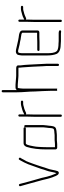

<svg xmlns="http://www.w3.org/2000/svg" viewBox="754 -1485 765 2313"><g transform="rotate(-90 1136.5 -328.5)"><path d="M50 -467C61 -425 69 -400 81 -357C95 -304 110 -254 123 -204C129 -186 133 -156 139 -138L147 -110C151 -94 161 -68 167 -55L173 -39C180 -25 188 -9 202 -4C216 2 227 -8 231 -16C245 -52 248 -105 263 -140C273 -163 276 -182 285 -208C297 -241 306 -276 318 -306C333 -342 344 -388 366 -419C373 -432 375 -438 384 -453L392 -465C401 -479 377 -494 369 -479L361 -466C343 -435 329 -406 314 -371C297 -320 278 -270 259 -217C251 -192 248 -173 238 -151C224 -117 220 -67 208 -32C204 -36 200 -43 198 -48C192 -69 178 -92 173 -117C167 -138 161 -154 157 -178C152 -205 148 -215 141 -240C119 -315 96 -397 77 -473C71 -490 47 -484 50 -467Z M746 -427H566C544 -427 530 -408 523 -389C502 -322 493 -242 493 -154V-43C493 -32 502 -23 512 -22H557C564 -22 573 -23 582 -24L606 -26H663C668 -26 674 -26 681 -27L697 -29C703 -30 708 -30 712 -30C721 -30 737 -35 745 -37C774 -47 776 -88 779 -124L782 -146C784 -164 785 -167 786 -187V-405C786 -413 781 -419 773 -419C765 -419 759 -413 759 -405V-188C758 -169 757 -166 755 -149L752 -127C750 -109 751 -81 742 -68C738 -61 721 -57 711 -57C706 -57 701 -57 695 -56L677 -54C672 -53 668 -53 663 -53H605C591 -52 572 -49 557 -49H520V-154C520 -186 522 -222 524 -252C526 -288 534 -321 540 -351C544 -364 550 -400 566 -400H746C754 -400 760 -406 760 -414C760 -422 754 -427 746 -427Z M888 -476V-374C888 -350 886 -320 886 -294V21C886 29 892 34 900 34C908 34 913 29 913 21V-294C913 -320 915 -352 915 -374V-401C920 -395 925 -394 932 -397C954 -407 980 -419 1006 -424C1017 -427 1030 -432 1041 -432H1068C1075 -432 1081 -439 1081 -446C1081 -453 1075 -459 1068 -459H1040C1034 -458 1027 -457 1020 -456C989 -447 954 -441 929 -425C924 -423 918 -421 915 -417V-476C915 -484 910 -490 902 -490C894 -490 888 -484 888 -476Z M1181 -677V-506C1181 -434 1191 -360 1191 -289C1193 -225 1199 -164 1199 -101V-22L1212 -24C1216 -23 1220 -22 1224 -22H1226V-438C1226 -457 1230 -481 1233 -496C1236 -497 1238 -497 1241 -497H1274C1304 -497 1332 -490 1362 -490C1368 -490 1374 -490 1379 -489H1465C1468 -489 1473 -489 1478 -488V-478C1478 -473 1478 -468 1479 -463C1479 -458 1480 -452 1481 -444C1487 -364 1492 -281 1495 -197C1496 -168 1500 -142 1498 -114V-14C1498 -6 1503 0 1511 0C1519 0 1525 -6 1525 -14V-114C1526 -125 1526 -138 1525 -152C1523 -183 1521 -218 1520 -251C1515 -323 1515 -399 1505 -466V-492C1505 -513 1485 -516 1465 -516H1380C1375 -517 1369 -517 1363 -517C1333 -517 1305 -524 1274 -524H1241C1225 -524 1213 -519 1208 -507V-677C1208 -685 1203 -691 1195 -691C1187 -691 1181 -685 1181 -677Z M1768 -6C1736 -6 1691 -10 1676 -29C1655 -54 1652 -97 1652 -142V-449C1652 -454 1653 -460 1654 -467C1657 -482 1657 -493 1673 -493C1678 -493 1683 -493 1687 -492L1707 -487C1723 -484 1743 -479 1757 -475L1781 -471C1796 -469 1807 -465 1821 -462L1839 -460L1856 -457C1868 -456 1899 -452 1899 -439V-264H1849C1836 -264 1802 -262 1787 -262H1692C1685 -262 1679 -255 1679 -248C1679 -241 1685 -235 1692 -235H1787C1801 -235 1836 -237 1849 -237H1903C1915 -237 1926 -245 1926 -257V-440C1926 -471 1889 -481 1859 -484L1843 -486C1831 -487 1821 -489 1809 -492C1786 -499 1761 -501 1738 -508L1712 -514C1698 -517 1689 -520 1673 -520C1653 -520 1637 -509 1632 -494C1630 -484 1625 -462 1625 -449V-142C1625 -99 1631 -58 1644 -28C1663 10 1712 21 1768 21C1778 21 1788 23 1798 23H1890C1905 23 1922 32 1927 17C1933 -2 1906 -4 1890 -4H1798C1788 -4 1778 -6 1768 -6Z M2030 -476V-374C2030 -350 2028 -320 2028 -294V21C2028 29 2034 34 2042 34C2050 34 2055 29 2055 21V-294C2055 -320 2057 -352 2057 -374V-401C2062 -395 2067 -394 2074 -397C2096 -407 2122 -419 2148 -424C2159 -427 2172 -432 2183 -432H2210C2217 -432 2223 -439 2223 -446C2223 -453 2217 -459 2210 -459H2182C2176 -458 2169 -457 2162 -456C2131 -447 2096 -441 2071 -425C2066 -423 2060 -421 2057 -417V-476C2057 -484 2052 -490 2044 -490C2036 -490 2030 -484 2030 -476Z"/></g></svg>

Font: Electronic
Style: Lt
Weight: 300
Version: Version 1.011